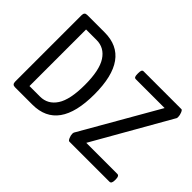

<svg xmlns="http://www.w3.org/2000/svg" viewBox="-118 -1008 1315 1315"><g transform="rotate(45 540.0 -350.0)"><path d="M78 -30V-670Q78 -686 84.5 -693Q91 -700 105 -700H273Q524 -700 524 -350Q524 0 273 0H105Q91 0 84.5 -7Q78 -14 78 -30ZM271 -76Q346 -76 389 -141.5Q432 -207 432 -350Q432 -492 389 -558Q346 -624 271 -624H169V-76ZM607 -53Q607 -59 609 -65L930 -624H651Q641 -624 637 -632Q633 -640 633 -658V-666Q633 -684 637 -692Q641 -700 651 -700H1017Q1024 -700 1031.5 -681.5Q1039 -663 1039 -647Q1039 -638 1038 -635L719 -76H1020Q1039 -76 1039 -42V-34Q1039 0 1020 0H631Q623 0 615 -18.5Q607 -37 607 -53Z"/></g></svg>

Font: Asap Condensed
Style: Regular
Weight: 400
Designer: Pablo Cosgaya
Foundry: Omnibus-Type
Version: Version 1.010; ttfautohint (v1.8)